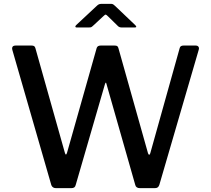

<svg xmlns="http://www.w3.org/2000/svg" viewBox="-20 -979 1097 999"><path d="M1014 -720 809 -17Q806 -8 800.5 -4Q795 0 785 0H709Q688 0 684 -16L534 -542Q533 -549 530 -549Q529 -549 526 -541L374 -17Q372 -8 366.5 -4Q361 0 350 0H272Q253 0 247 -16L44 -720Q43 -723 43 -727Q43 -742 61 -742H144Q153 -742 157.5 -739Q162 -736 164 -729L317 -186Q320 -175 323 -175Q326 -175 329 -185L483 -729Q487 -742 504 -742H576Q586 -742 590 -739Q594 -736 596 -729L750 -182Q753 -174 756 -174Q760 -174 762 -182L915 -729Q918 -742 935 -742H998Q1008 -742 1012.5 -736Q1017 -730 1014 -720ZM542 -894Q533 -903 530 -903Q526 -903 517 -894L462 -843Q456 -838 453 -837Q450 -836 442 -836H380Q372 -836 372 -841Q372 -844 377 -849L482 -947Q488 -953 493.5 -956Q499 -959 509 -959H558Q565 -959 570 -955.5Q575 -952 579 -948L683 -849Q689 -843 689 -840Q689 -836 681 -836H614Q601 -836 594 -843Z"/></svg>

Font: Libre Franklin Medium
Style: Regular
Weight: 500
Designer: Pablo Impallari, Rodrigo Fuenzalida
Foundry: Impallari Type
Version: Version 1.002; ttfautohint (v1.5)